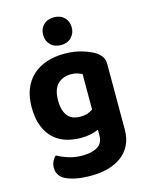

<svg xmlns="http://www.w3.org/2000/svg" viewBox="-132 -789 825 1069"><g transform="rotate(-15 280.5 -254.0)"><path d="M360 -39Q340 -30 315 -24.5Q290 -19 258 -19Q213 -19 172.5 -31.5Q132 -44 102 -72Q72 -100 54 -145Q36 -190 36 -255Q36 -314 54 -359Q72 -404 105.5 -434.5Q139 -465 185.5 -480.5Q232 -496 289 -496Q345 -496 391.5 -481.5Q438 -467 464 -450Q483 -437 494 -420.5Q505 -404 505 -379V-2Q505 50 486 88Q467 126 433.5 150.5Q400 175 355 187Q310 199 258 199Q204 199 164.5 190Q125 181 102 167Q68 143 68 103Q68 82 77 64.5Q86 47 97 39Q125 55 161.5 66.5Q198 78 239 78Q295 78 327.5 58.5Q360 39 360 -6ZM285 -134Q309 -134 326.5 -140Q344 -146 358 -156V-361Q346 -366 331.5 -371Q317 -376 295 -376Q247 -376 217.5 -346.5Q188 -317 188 -254Q188 -220 195.5 -197Q203 -174 216 -160Q229 -146 246.5 -140Q264 -134 285 -134ZM367 -627Q367 -593 344.5 -570Q322 -547 285 -547Q247 -547 224.5 -570Q202 -593 202 -627Q202 -662 224.5 -684.5Q247 -707 285 -707Q322 -707 344.5 -684.5Q367 -662 367 -627Z"/></g></svg>

Font: Baloo Bhai 2
Style: Bold
Weight: 700
Designer: Supriya Tembe, Noopur Datye and Ek Type
Foundry: Ek Type
Version: Version 1.640;PS 1.000;hotconv 16.6.51;makeotf.lib2.5.65220;